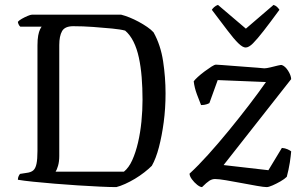

<svg xmlns="http://www.w3.org/2000/svg" viewBox="-20 -764 1244 784"><path d="M455 0Q429 0 387.5 -2Q346 -4 298 -7Q250 -10 202.5 -14Q155 -18 115.5 -22Q76 -26 53 -30Q53 -38 56 -44.5Q59 -51 62 -54L88 -58Q106 -60 115.5 -68Q125 -76 129 -95Q133 -114 133 -148V-578Q133 -603 136 -619Q139 -635 143.5 -644Q148 -653 150 -655H63Q59 -658 56 -664.5Q53 -671 53 -675Q58 -681 69.5 -687.5Q81 -694 93 -699Q105 -704 110 -704H475Q491 -700 509.5 -692.5Q528 -685 546.5 -675Q565 -665 581 -654Q597 -643 607 -632Q636 -580 646 -514Q656 -448 656 -383Q656 -321 648.5 -265Q641 -209 629 -163Q617 -117 600 -87Q587 -74 569 -60Q551 -46 531 -34Q511 -22 491 -13Q471 -4 455 0ZM207 -63H486Q506 -79 520 -110Q534 -141 543.5 -181.5Q553 -222 557.5 -267.5Q562 -313 562 -357Q562 -405 558.5 -448.5Q555 -492 547 -529Q539 -566 525 -594Q511 -622 491 -639Q473 -644 437.5 -647.5Q402 -651 360 -654Q318 -657 279 -657Q245 -657 233.5 -637Q222 -617 222 -580V-127Q222 -104 217 -87Q212 -70 207 -63ZM805 0Q797 0 785 -9.5Q773 -19 763.5 -32Q754 -45 754 -55Q788 -86 829.5 -132Q871 -178 914 -230.5Q957 -283 996.5 -334.5Q1036 -386 1066 -429L869 -437L835 -343Q832 -341 823 -338Q814 -335 801 -335Q794 -352 784 -379Q774 -406 771 -432Q776 -439 788 -450Q800 -461 815.5 -472.5Q831 -484 843.5 -492Q856 -500 862 -500Q867 -500 886.5 -498.5Q906 -497 932 -495Q958 -493 984.5 -491Q1011 -489 1031.5 -487.5Q1052 -486 1059 -485Q1068 -485 1084.5 -489Q1101 -493 1115 -496.5Q1129 -500 1132 -498Q1145 -493 1156.5 -475Q1168 -457 1169 -441L893 -90L1076 -69L1131 -160Q1144 -159 1154 -154.5Q1164 -150 1169 -146Q1168 -138 1167 -126.5Q1166 -115 1163.5 -100.5Q1161 -86 1158 -71Q1155 -56 1151 -42Q1142 -33 1125.5 -23.5Q1109 -14 1093 -7Q1077 0 1069 0Q1058 0 1029.5 -5Q1001 -10 966.5 -16.5Q932 -23 902.5 -28Q873 -33 858 -33Q846 -33 835 -26Q824 -19 805 0ZM983 -570Q971 -570 953 -587.5Q935 -605 909 -639.5Q883 -674 845 -724Q848 -729 854.5 -735Q861 -741 870 -744L984 -647L1097 -744Q1106 -741 1112 -735Q1118 -729 1121 -724Q1083 -672 1056.5 -638Q1030 -604 1013 -587Q996 -570 983 -570Z"/></svg>

Font: Texturina 12pt Light
Style: Regular
Weight: 300
Designer: Guillermo Torres Carreño
Foundry: Omnibus-Type
Version: Version 1.002